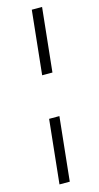

<svg xmlns="http://www.w3.org/2000/svg" viewBox="-126 -767 457 884"><g transform="rotate(-15 102.5 -325.0)"><path d="M175 -730 143 -426H94L126 -730ZM122 -224 90 80H41L73 -224Z"/></g></svg>

Font: Zilla Slab Light
Style: Italic
Weight: 300
Italic angle: -6°
Designer: Typotheque.com
Foundry: Typotheque type foundry
Version: Version 1.1; 2017; ttfautohint (v1.6)